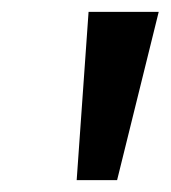

<svg xmlns="http://www.w3.org/2000/svg" viewBox="-20 -725 287 323"><path d="M109 -422 129 -705H247L177 -422Z"/></svg>

Font: Winston Medium
Style: Italic
Weight: 500
Italic angle: -9°
Designer: Original fonts by Vernon Adams / Changes by Cristiano Sobral
Foundry: Original fonts by Vernon Adams / Changes by Cristiano Sobral
Version: Version 2.503;July 17, 2020;FontCreator 13.0.0.2655 64-bit